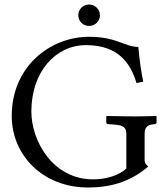

<svg xmlns="http://www.w3.org/2000/svg" viewBox="-20 -821 733 851"><path d="M375 -658C203 -658 32 -527 32 -307C32 -134 169 10 370 10C488 10 569 -25 637 -83C626 -92 621 -100 621 -111V-227C621 -262 637 -268 666 -271C671 -272 674 -274 674 -279V-305L672 -307C672 -307 614 -305 579 -305C540 -305 453 -307 453 -307L451 -305V-279C451 -274 455 -271 459 -271L485 -269C525 -266 540 -258 540 -227V-74C506 -42 447 -26 393 -26C215 -26 119 -195 119 -327C119 -502 226 -621 361 -621C506 -621 559 -539 585 -453L615 -459C606 -501 600 -541 593 -613C533 -613 497 -658 375 -658ZM327 -753C327 -727 348 -706 375 -706C401 -706 423 -727 423 -753C423 -780 401 -801 375 -801C348 -801 327 -780 327 -753Z"/></svg>

Font: Linux Libertine O C
Style: Regular
Weight: 400
Designer: Philipp H. Poll
Foundry: Philipp H. Poll
Version: Version 4.0.3